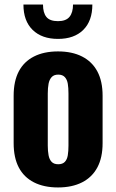

<svg xmlns="http://www.w3.org/2000/svg" viewBox="-20 -814 511 844"><path d="M235 10Q173 10 129 -12.5Q85 -35 62.5 -78Q40 -121 40 -185V-393Q40 -457 62.5 -500Q85 -543 129 -565.5Q173 -588 235 -588Q297 -588 341 -565.5Q385 -543 408 -500Q431 -457 431 -393V-185Q431 -121 408 -78Q385 -35 341 -12.5Q297 10 235 10ZM236 -92Q255 -92 265 -102.5Q275 -113 278 -131.5Q281 -150 281 -174V-403Q281 -428 278 -446Q275 -464 265 -475Q255 -486 236 -486Q217 -486 207 -475Q197 -464 193.5 -446Q190 -428 190 -403V-174Q190 -150 193.5 -131.5Q197 -113 207 -102.5Q217 -92 236 -92ZM235 -643Q164 -643 123.5 -682.5Q83 -722 83 -794H169Q169 -758 184 -739.5Q199 -721 235 -721Q270 -721 285.5 -740Q301 -759 301 -794H386Q386 -722 346 -682.5Q306 -643 235 -643Z"/></svg>

Font: Oswald SemiBold
Style: Regular
Weight: 600
Designer: Vernon Adams
Foundry: Vernon Adams
Version: Version 4.103;gftools[0.9.33.dev8+g029e19f]